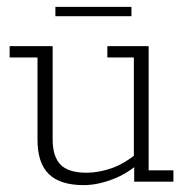

<svg xmlns="http://www.w3.org/2000/svg" viewBox="-20 -528 552 558"><path d="M223 10Q155 10 122 -22Q89 -54 89 -122V-361H8V-394H133V-123Q133 -73 156 -49.5Q179 -26 231 -26Q267 -26 305.5 -39.5Q344 -53 389 -91L369 -67V-361H292V-394H412V-33H484V0H370V-54L389 -58Q352 -24 307.5 -7Q263 10 223 10ZM141 -481V-508H362V-481Z"/></svg>

Font: Rokkitt ExtraLight
Style: Regular
Weight: 250
Version: Version 3.103